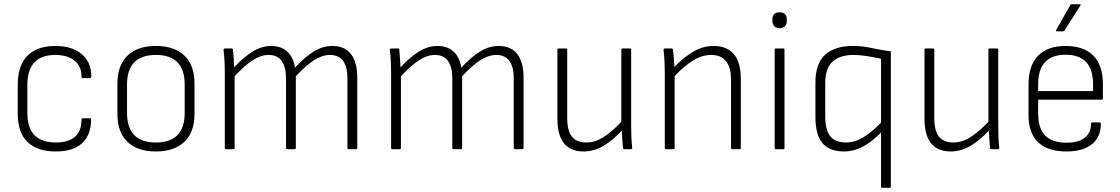

<svg xmlns="http://www.w3.org/2000/svg" viewBox="-20 -714 5361 919"><path d="M247 11Q158 11 111.5 -34.5Q65 -80 65 -168V-310Q65 -400 111 -447Q157 -494 245 -494Q325 -494 371 -455Q417 -416 417 -350Q417 -340 410 -340H376Q370 -340 370 -348Q371 -396 337 -423.5Q303 -451 245 -451Q111 -451 111 -307V-172Q111 -32 248 -32Q308 -32 339 -59.5Q370 -87 370 -140Q370 -148 375 -148H410Q416 -148 416 -142Q416 -69 373.5 -29Q331 11 247 11Z M726 11Q638 11 590 -35Q542 -81 542 -169V-314Q542 -401 590 -447.5Q638 -494 726 -494Q814 -494 862.5 -448Q911 -402 911 -314V-169Q911 -81 862.5 -35Q814 11 726 11ZM726 -32Q864 -32 864 -174V-309Q864 -451 726 -451Q588 -451 588 -309V-174Q588 -32 726 -32Z M1062 0Q1056 0 1056 -6V-367Q1056 -396 1054.5 -423.5Q1053 -451 1050 -475Q1050 -482 1057 -482H1089Q1094 -482 1095 -477Q1097 -457 1098.5 -436Q1100 -415 1101 -392Q1148 -442 1190.5 -468Q1233 -494 1278 -494Q1326 -494 1355 -467Q1384 -440 1392 -390Q1440 -442 1482.5 -468Q1525 -494 1571 -494Q1630 -494 1660 -455Q1690 -416 1690 -343V-6Q1690 0 1684 0H1649Q1643 0 1643 -6V-339Q1643 -393 1622.5 -422Q1602 -451 1559 -451Q1522 -451 1482.5 -425.5Q1443 -400 1396 -349V-6Q1396 0 1390 0H1355Q1349 0 1349 -6V-339Q1349 -393 1328.5 -422Q1308 -451 1265 -451Q1229 -451 1189.5 -425.5Q1150 -400 1103 -349V-6Q1103 0 1097 0Z M1858 0Q1852 0 1852 -6V-367Q1852 -396 1850.5 -423.5Q1849 -451 1846 -475Q1846 -482 1853 -482H1885Q1890 -482 1891 -477Q1893 -457 1894.5 -436Q1896 -415 1897 -392Q1944 -442 1986.5 -468Q2029 -494 2074 -494Q2122 -494 2151 -467Q2180 -440 2188 -390Q2236 -442 2278.5 -468Q2321 -494 2367 -494Q2426 -494 2456 -455Q2486 -416 2486 -343V-6Q2486 0 2480 0H2445Q2439 0 2439 -6V-339Q2439 -393 2418.5 -422Q2398 -451 2355 -451Q2318 -451 2278.5 -425.5Q2239 -400 2192 -349V-6Q2192 0 2186 0H2151Q2145 0 2145 -6V-339Q2145 -393 2124.5 -422Q2104 -451 2061 -451Q2025 -451 1985.5 -425.5Q1946 -400 1899 -349V-6Q1899 0 1893 0Z M2774 11Q2648 11 2648 -146V-476Q2648 -482 2654 -482H2689Q2695 -482 2695 -476V-149Q2695 -88 2717.5 -60Q2740 -32 2786 -32Q2829 -32 2869 -58Q2909 -84 2954 -131V-476Q2954 -482 2960 -482H2995Q3001 -482 3001 -476V-115Q3001 -87 3002 -60Q3003 -33 3006 -6Q3006 0 2999 0H2968Q2962 0 2962 -6Q2960 -26 2958.5 -47Q2957 -68 2956 -89Q2911 -40 2866 -14.5Q2821 11 2774 11Z M3168 0Q3162 0 3162 -6V-367Q3162 -394 3160.5 -423.5Q3159 -453 3156 -475Q3156 -482 3162 -482H3195Q3200 -482 3201 -476Q3206 -440 3208 -394Q3255 -442 3300.5 -468Q3346 -494 3395 -494Q3459 -494 3492.5 -455Q3526 -416 3526 -335V-6Q3526 0 3520 0H3485Q3479 0 3479 -6V-331Q3479 -451 3384 -451Q3340 -451 3297.5 -424.5Q3255 -398 3209 -350V-6Q3209 0 3203 0Z M3694 0Q3688 0 3688 -6V-476Q3688 -482 3694 -482H3729Q3735 -482 3735 -476V-6Q3735 0 3729 0ZM3711 -579Q3695 -579 3686 -588.5Q3677 -598 3677 -613V-621Q3677 -655 3711 -655Q3746 -655 3746 -621V-613Q3746 -598 3737 -588.5Q3728 -579 3711 -579Z M4202 185Q4197 185 4197 179V-80Q4152 -34 4109 -11.5Q4066 11 4020 11Q3950 11 3916.5 -29Q3883 -69 3883 -153V-319Q3883 -410 3929.5 -452Q3976 -494 4062 -494Q4108 -494 4150.5 -484.5Q4193 -475 4244 -468V179Q4244 185 4238 185ZM3930 -156Q3930 -92 3954 -62Q3978 -32 4030 -32Q4070 -32 4109.5 -55Q4149 -78 4197 -127V-433Q4164 -440 4129 -445.5Q4094 -451 4066 -451Q4001 -451 3965.5 -419.5Q3930 -388 3930 -317Z M4531 11Q4405 11 4405 -146V-476Q4405 -482 4411 -482H4446Q4452 -482 4452 -476V-149Q4452 -88 4474.5 -60Q4497 -32 4543 -32Q4586 -32 4626 -58Q4666 -84 4711 -131V-476Q4711 -482 4717 -482H4752Q4758 -482 4758 -476V-115Q4758 -87 4759 -60Q4760 -33 4763 -6Q4763 0 4756 0H4725Q4719 0 4719 -6Q4717 -26 4715.5 -47Q4714 -68 4713 -89Q4668 -40 4623 -14.5Q4578 11 4531 11Z M5083 11Q4995 11 4949 -33Q4903 -77 4903 -162V-310Q4903 -400 4948.5 -447Q4994 -494 5080 -494Q5168 -494 5213.5 -447.5Q5259 -401 5259 -312V-243Q5259 -237 5253 -237H4949V-172Q4949 -100 4982.5 -65.5Q5016 -31 5085 -31Q5143 -31 5172.5 -55Q5202 -79 5202 -122Q5202 -128 5208 -128H5244Q5248 -128 5249 -123Q5250 -60 5207.5 -24.5Q5165 11 5083 11ZM4949 -278H5212V-310Q5212 -452 5081 -452Q4949 -452 4949 -310ZM5039 -564Q5032 -564 5035 -570L5103 -690Q5105 -694 5110 -694H5148Q5151 -694 5152 -692Q5153 -690 5151 -687L5075 -568Q5073 -564 5068 -564Z"/></svg>

Font: Sofia Sans Semi Condensed Light
Style: Regular
Weight: 300
Designer: Botio Nikoltchev, Ani Petrova
Foundry: lettersoup
Version: Version 4.100; ttfautohint (v1.8.4.7-5d5b)